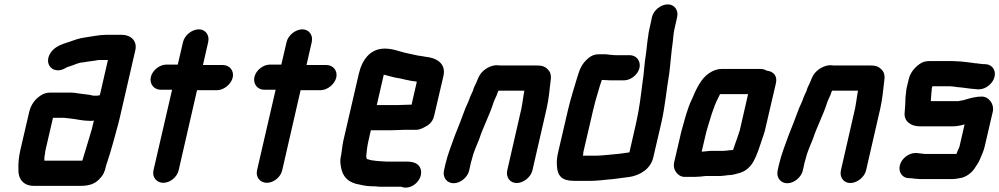

<svg xmlns="http://www.w3.org/2000/svg" viewBox="-20 -786 4564 877"><path d="M186 -87C186 -92 187 -96 188 -101L222 -248H268C272 -248 276 -248 280 -247L299 -245C329 -242 357 -234 390 -234C397 -234 403 -234 409 -235C405 -222 403 -210 400 -198C384 -146 371 -99 356 -52H183C182 -64 183 -74 186 -87ZM425 -349H406C401 -350 395 -351 388 -353C371 -355 357 -357 340 -359L321 -362C312 -363 303 -363 294 -363H209C194 -363 179 -359 166 -350C140 -333 121 -308 113 -273L73 -101C66 -70 63 -40 64 -14C62 29 85 63 135 63H345C382 63 409 57 432 34C452 14 458 0 464 -27C465 -31 466 -36 469 -43C480 -77 488 -102 498 -139C507 -174 520 -216 528 -252L598 -556C608 -599 578 -627 536 -627H466C432 -627 400 -619 369 -615C342 -612 317 -602 294 -594C260 -584 222 -570 206 -536C182 -486 228 -446 277 -474C279 -475 287 -480 289 -480C294 -482 301 -484 307 -486C323 -491 341 -501 360 -501C383 -506 407 -507 431 -512H473L436 -351C433 -351 429 -350 425 -349Z M816 -594 792 -491H740C709 -491 676 -465 669 -434C662 -403 683 -376 714 -376H766L681 -8C674 23 695 49 726 49C757 49 789 23 796 -8L880 -374H971C1002 -374 1036 -401 1043 -432C1050 -463 1029 -489 998 -489H907L931 -594C938 -625 919 -652 888 -652C857 -652 823 -625 816 -594Z M1289 -594 1265 -491H1213C1182 -491 1149 -465 1142 -434C1135 -403 1156 -376 1187 -376H1239L1154 -8C1147 23 1168 49 1199 49C1230 49 1262 23 1269 -8L1353 -374H1444C1475 -374 1509 -401 1516 -432C1523 -463 1502 -489 1471 -489H1380L1404 -594C1411 -625 1392 -652 1361 -652C1330 -652 1296 -625 1289 -594Z M1792 -306H1701L1733 -445C1749 -441 1767 -436 1783 -432L1806 -428C1825 -424 1843 -419 1862 -416L1879 -414C1881 -413 1882 -413 1884 -413L1860 -308H1854C1841 -308 1807 -306 1792 -306ZM1828 -193H1881C1894 -193 1909 -199 1928 -210C1947 -221 1958 -236 1963 -257L2006 -441C2017 -496 1975 -522 1922 -527L1905 -530L1890 -532C1872 -535 1851 -541 1830 -545C1801 -552 1774 -564 1737 -564C1672 -564 1634 -514 1619 -449L1548 -142C1542 -114 1541 -86 1535 -61C1533 -44 1537 -22 1541 -8C1551 28 1578 50 1622 57C1642 62 1662 65 1687 65H1694C1702 66 1710 67 1717 67H1812L1818 69C1866 82 1916 29 1901 -15C1893 -39 1870 -48 1835 -48H1743C1734 -48 1724 -50 1713 -50C1707 -50 1690 -52 1685 -53C1678 -53 1664 -57 1659 -59H1656V-60C1655 -62 1652 -70 1653 -75C1655 -96 1657 -117 1663 -143L1674 -191H1765C1780 -191 1814 -193 1828 -193Z M2123 -7 2129 -34C2130 -39 2131 -46 2135 -57C2143 -92 2156 -118 2169 -151C2188 -209 2218 -264 2235 -320L2240 -332C2244 -340 2247 -347 2250 -354L2254 -366C2254 -367 2255 -369 2257 -372H2375L2371 -348C2368 -331 2366 -311 2362 -292L2297 -8C2290 23 2309 50 2340 50C2371 50 2405 23 2412 -8L2477 -291C2486 -331 2490 -372 2494 -408C2499 -438 2497 -455 2481 -470C2467 -484 2454 -487 2428 -487H2271C2264 -487 2259 -487 2254 -488C2223 -490 2190 -470 2174 -447C2165 -434 2161 -421 2155 -407C2148 -393 2144 -386 2140 -371C2135 -359 2127 -345 2123 -331L2119 -321C2115 -313 2111 -303 2106 -292C2090 -248 2074 -208 2057 -165C2042 -122 2025 -82 2014 -34L2008 -7C2001 24 2021 51 2052 51C2083 51 2116 24 2123 -7Z M2856 -534H2793C2788 -534 2783 -534 2778 -535C2764 -535 2753 -539 2739 -538H2713C2696 -538 2681 -532 2667 -520C2639 -496 2629 -474 2617 -434C2602 -383 2587 -338 2574 -282L2530 -93C2524 -68 2522 -48 2524 -28C2526 16 2546 40 2600 40H2680C2707 40 2735 36 2758 34L2781 32C2809 28 2831 25 2857 22C2905 14 2952 -15 2964 -67L3001 -226C3019 -306 3024 -376 3037 -451C3043 -498 3046 -548 3053 -594C3055 -612 3056 -631 3060 -650L3073 -708C3080 -739 3061 -766 3030 -766C2999 -766 2965 -739 2958 -708L2946 -652C2943 -641 2942 -632 2941 -623L2938 -603C2935 -582 2934 -564 2931 -543C2923 -497 2922 -452 2914 -403C2907 -347 2900 -288 2886 -226L2855 -90C2852 -90 2850 -90 2848 -89C2824 -85 2796 -82 2772 -80L2750 -78C2739 -77 2719 -75 2706 -75H2642L2644 -81C2644 -85 2644 -89 2645 -93L2689 -282C2696 -311 2702 -335 2710 -360L2720 -394L2729 -421C2740 -421 2755 -419 2767 -419H2830C2861 -419 2894 -445 2901 -476C2908 -507 2887 -534 2856 -534Z M3285 -97H3226C3216 -96 3206 -95 3195 -94C3192 -94 3188 -94 3185 -93L3206 -183C3223 -239 3237 -294 3261 -340L3269 -356H3397L3359 -190C3356 -183 3355 -178 3354 -175C3352 -169 3350 -162 3347 -154L3339 -132L3332 -111C3331 -108 3330 -105 3328 -101C3323 -100 3319 -100 3314 -100C3306 -99 3294 -97 3285 -97ZM3106 22H3152C3167 22 3188 20 3203 18H3259C3266 18 3274 18 3282 17L3299 15C3303 14 3307 14 3310 14C3319 14 3329 12 3340 9C3370 2 3389 -6 3410 -31C3428 -54 3440 -87 3451 -120L3458 -141C3464 -159 3467 -165 3473 -186L3524 -405C3532 -438 3514 -460 3483 -463C3474 -468 3465 -471 3455 -471H3275C3256 -471 3237 -464 3218 -451C3183 -428 3160 -380 3141 -334C3119 -290 3107 -237 3092 -185L3059 -43C3052 -12 3075 21 3106 22Z M3647 -7 3653 -34C3654 -39 3655 -46 3659 -57C3667 -92 3680 -118 3693 -151C3712 -209 3742 -264 3759 -320L3764 -332C3768 -340 3771 -347 3774 -354L3778 -366C3778 -367 3779 -369 3781 -372H3899L3895 -348C3892 -331 3890 -311 3886 -292L3821 -8C3814 23 3833 50 3864 50C3895 50 3929 23 3936 -8L4001 -291C4010 -331 4014 -372 4018 -408C4023 -438 4021 -455 4005 -470C3991 -484 3978 -487 3952 -487H3795C3788 -487 3783 -487 3778 -488C3747 -490 3714 -470 3698 -447C3689 -434 3685 -421 3679 -407C3672 -393 3668 -386 3664 -371C3659 -359 3651 -345 3647 -331L3643 -321C3639 -313 3635 -303 3630 -292C3614 -248 3598 -208 3581 -165C3566 -122 3549 -82 3538 -34L3532 -7C3525 24 3545 51 3576 51C3607 51 3640 24 3647 -7Z M4386 -218 4363 -118C4362 -115 4362 -113 4361 -112L4352 -92C4351 -89 4351 -86 4349 -83H4203C4192 -84 4178 -86 4168 -87H4161C4130 -87 4097 -61 4090 -30C4083 1 4102 28 4133 28H4140C4149 28 4158 31 4169 31C4177 32 4185 32 4192 32H4318C4327 32 4336 32 4345 31L4368 27C4392 23 4418 4 4431 -16C4439 -28 4449 -42 4455 -56C4464 -76 4473 -96 4478 -118L4515 -277C4522 -309 4498 -345 4464 -345C4438 -345 4413 -338 4389 -331C4384 -329 4380 -328 4378 -328C4373 -327 4367 -326 4361 -325C4361 -324 4360 -324 4359 -324H4232C4232 -329 4232 -338 4233 -342C4233 -347 4234 -353 4234 -358L4236 -376V-383L4239 -392H4321C4326 -391 4329 -391 4333 -391L4354 -388L4375 -386C4388 -385 4401 -382 4413 -381C4423 -381 4436 -378 4445 -378H4452C4483 -378 4516 -405 4523 -436C4530 -467 4510 -493 4479 -493H4472C4464 -493 4452 -496 4445 -496C4442 -497 4439 -497 4435 -497L4414 -500C4392 -502 4373 -506 4349 -506C4342 -507 4336 -507 4329 -507H4224C4208 -507 4194 -503 4181 -494C4158 -478 4138 -454 4131 -425L4121 -383C4119 -375 4119 -367 4118 -358L4116 -342C4116 -319 4114 -293 4112 -270C4109 -233 4139 -209 4181 -209H4332C4352 -209 4369 -213 4386 -218Z"/></svg>

Font: Electronic
Style: UltHvIt
Weight: 900
Version: Version 1.011